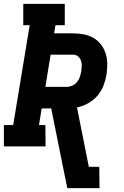

<svg xmlns="http://www.w3.org/2000/svg" viewBox="-21 -755 641 990"><path d="M326 215 304 107 243 -196H194L180 -110H213L214 0H-1V-110H47L132 -625H99V-735H313V-625H265L258 -583H357Q385 -583 412 -577.5Q439 -572 461.5 -559Q484 -546 500 -525Q516 -504 524 -478.5Q532 -453 532 -425Q532 -397 528 -369Q523 -340 512 -312Q501 -284 480.5 -260.5Q460 -237 432.5 -222Q405 -207 376 -201L437 105H491L492 215ZM213 -307H323Q337 -307 351.5 -313.5Q366 -320 376 -332Q386 -344 390.5 -358Q395 -372 398 -387Q400 -401 400.5 -415.5Q401 -430 396.5 -442.5Q392 -455 381.5 -464Q371 -473 357 -473H240Z"/></svg>

Font: Iosevka HT Extrabold Extended
Style: Italic
Weight: 800
Width: 7
Italic angle: -9°
Monospace: yes
Designer: Belleve Invis
Foundry: Belleve Invis
Version: Version 32.3.0; ttfautohint (v1.8.4)